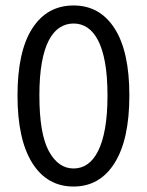

<svg xmlns="http://www.w3.org/2000/svg" viewBox="-20 -670 537 702"><path d="M249 12Q152 12 98 -74Q44 -160 44 -321Q44 -482 98 -566Q152 -650 249 -650Q345 -650 399 -566Q453 -482 453 -321Q453 -160 399 -74Q345 12 249 12ZM249 -54Q277 -54 299.5 -69.5Q322 -85 338.5 -117.5Q355 -150 364 -200.5Q373 -251 373 -321Q373 -391 364 -441Q355 -491 338.5 -522.5Q322 -554 299.5 -569Q277 -584 249 -584Q221 -584 198 -569Q175 -554 158.5 -522.5Q142 -491 133 -441Q124 -391 124 -321Q124 -181 158.5 -117.5Q193 -54 249 -54Z"/></svg>

Font: SourceSansPro
Style: Book
Weight: 400
Designer: Paul D. Hunt
Foundry: Adobe Systems Incorporated
Version: Version 2.021;PS 2.000;hotconv 1.0.86;makeotf.lib2.5.63406